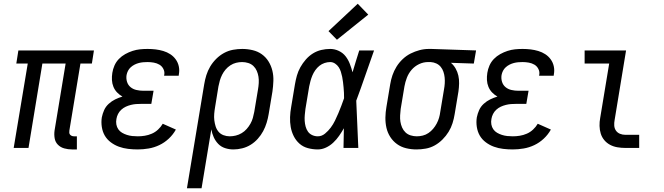

<svg xmlns="http://www.w3.org/2000/svg" viewBox="-20 -789 3540 1024"><path d="M364 8Q343 8 323 2.5Q303 -3 289 -17Q275 -31 271.5 -51.5Q268 -72 271 -93L330 -450H206L132 0H53L128 -450H67L78 -520H481L470 -450H409L350 -93Q349 -87 349.5 -81Q350 -75 354 -70.5Q358 -66 363.5 -64Q369 -62 375 -62H390V8Z M715 8Q689 8 663.5 5Q638 2 614.5 -6.5Q591 -15 571 -30Q551 -45 539 -65.5Q527 -86 523 -112Q519 -138 523 -163Q527 -183 535.5 -202Q544 -221 560 -235.5Q576 -250 594.5 -259Q613 -268 633 -274Q617 -283 604.5 -296Q592 -309 585 -326Q578 -343 577 -362Q576 -381 579 -400Q582 -420 590.5 -439.5Q599 -459 614 -474.5Q629 -490 648 -500.5Q667 -511 687 -517.5Q707 -524 727 -526Q747 -528 767 -528Q789 -528 810 -525.5Q831 -523 851 -517Q871 -511 888 -500Q905 -489 917 -472.5Q929 -456 933.5 -435.5Q938 -415 934 -393Q934 -391 933.5 -389Q933 -387 933 -385H855Q855 -386 855.5 -387Q856 -388 856 -390Q859 -406 851.5 -421Q844 -436 830.5 -444Q817 -452 800.5 -455Q784 -458 767 -458Q755 -458 743.5 -457Q732 -456 720.5 -453Q709 -450 698 -444.5Q687 -439 677.5 -430.5Q668 -422 662.5 -411Q657 -400 655 -389Q652 -370 657.5 -352.5Q663 -335 676.5 -324Q690 -313 708 -309Q726 -305 744 -305H799L787 -235H733Q719 -235 705.5 -234Q692 -233 678 -229.5Q664 -226 651 -220Q638 -214 627 -204Q616 -194 609.5 -181Q603 -168 601 -155Q598 -140 600.5 -125.5Q603 -111 611 -99.5Q619 -88 631 -81Q643 -74 657 -69.5Q671 -65 685.5 -63.5Q700 -62 715 -62Q733 -62 752 -65Q771 -68 789.5 -76Q808 -84 823 -98Q838 -112 848 -129L918 -98Q903 -71 880 -49.5Q857 -28 829.5 -15Q802 -2 772.5 3Q743 8 715 8Z M977 215 1069 -339Q1073 -364 1080.5 -388Q1088 -412 1101 -434Q1114 -456 1133 -475Q1152 -494 1175 -506.5Q1198 -519 1223 -523.5Q1248 -528 1272 -528Q1300 -528 1327.5 -521.5Q1355 -515 1376.5 -499.5Q1398 -484 1412 -461.5Q1426 -439 1432.5 -412.5Q1439 -386 1438 -357.5Q1437 -329 1433 -301L1413 -181Q1409 -157 1402 -134Q1395 -111 1383.5 -89.5Q1372 -68 1355 -49Q1338 -30 1317 -17Q1296 -4 1272 2Q1248 8 1225 8Q1202 8 1180.5 1Q1159 -6 1144 -21.5Q1129 -37 1120 -57Q1111 -77 1107 -99L1055 215ZM1205 -62Q1221 -62 1237.5 -66Q1254 -70 1269 -79Q1284 -88 1295.5 -101Q1307 -114 1315.5 -129Q1324 -144 1328.5 -160Q1333 -176 1336 -192L1356 -312Q1359 -329 1360 -346.5Q1361 -364 1358.5 -380Q1356 -396 1349.5 -411Q1343 -426 1331.5 -437Q1320 -448 1304 -453Q1288 -458 1271 -458Q1255 -458 1239 -454Q1223 -450 1208.5 -440.5Q1194 -431 1183 -418Q1172 -405 1164.5 -390Q1157 -375 1152.5 -359.5Q1148 -344 1145 -328L1127 -217Q1124 -200 1122.5 -182Q1121 -164 1123 -147.5Q1125 -131 1130 -115Q1135 -99 1145.5 -86.5Q1156 -74 1172 -68Q1188 -62 1205 -62Z M1675 8Q1648 8 1622 1Q1596 -6 1577 -23Q1558 -40 1546.5 -63Q1535 -86 1530.5 -111.5Q1526 -137 1527 -164.5Q1528 -192 1533 -219L1553 -339Q1557 -363 1563.5 -386Q1570 -409 1582 -430.5Q1594 -452 1611 -471.5Q1628 -491 1649 -504Q1670 -517 1693.5 -522.5Q1717 -528 1741 -528Q1765 -528 1787 -517.5Q1809 -507 1823 -489Q1837 -471 1845.5 -449Q1854 -427 1860 -404L1861 -406Q1869 -434 1878 -462.5Q1887 -491 1896 -520H1975Q1951 -453 1928 -386Q1905 -319 1880 -252Q1883 -189 1885.5 -126Q1888 -63 1891 0H1812Q1813 -26 1813 -52.5Q1813 -79 1814 -105Q1802 -84 1788.5 -64.5Q1775 -45 1757.5 -28.5Q1740 -12 1718.5 -2Q1697 8 1675 8ZM1675 -62Q1696 -62 1713.5 -76.5Q1731 -91 1744 -108.5Q1757 -126 1766.5 -145.5Q1776 -165 1784.5 -185Q1793 -205 1800.5 -225Q1808 -245 1815 -265Q1815 -279 1814.5 -293.5Q1814 -308 1812.5 -322Q1811 -336 1809.5 -350.5Q1808 -365 1805 -379Q1802 -393 1798 -406Q1794 -419 1786.5 -430.5Q1779 -442 1767 -450Q1755 -458 1741 -458Q1726 -458 1711 -453Q1696 -448 1683.5 -438Q1671 -428 1661.5 -414.5Q1652 -401 1646 -386.5Q1640 -372 1636 -357.5Q1632 -343 1629 -328L1609 -208Q1607 -192 1605.5 -176Q1604 -160 1605 -144.5Q1606 -129 1610 -114Q1614 -99 1622.5 -87Q1631 -75 1645 -68.5Q1659 -62 1675 -62ZM1777 -577 1732 -623 1888 -769 1944 -711Z M2201 8Q2173 8 2146 1.5Q2119 -5 2097.5 -20.5Q2076 -36 2061.5 -58.5Q2047 -81 2041 -107.5Q2035 -134 2035.5 -162.5Q2036 -191 2041 -219L2061 -339Q2065 -364 2073 -387.5Q2081 -411 2094.5 -433Q2108 -455 2127.5 -473.5Q2147 -492 2170 -503.5Q2193 -515 2217.5 -521.5Q2242 -528 2267 -528Q2270 -528 2273.5 -528Q2277 -528 2281 -528L2519 -520L2507 -450L2385 -454Q2400 -441 2410 -423.5Q2420 -406 2424.5 -386Q2429 -366 2428.5 -344Q2428 -322 2425 -301L2405 -181Q2401 -156 2393.5 -132Q2386 -108 2372.5 -86Q2359 -64 2340 -45Q2321 -26 2298.5 -13.5Q2276 -1 2251 3.5Q2226 8 2201 8ZM2203 -62Q2219 -62 2235 -66Q2251 -70 2265 -79.5Q2279 -89 2290 -102Q2301 -115 2309 -130Q2317 -145 2321.5 -160.5Q2326 -176 2328 -192L2348 -312Q2351 -328 2352 -344Q2353 -360 2351.5 -375.5Q2350 -391 2345 -406Q2340 -421 2330.5 -432.5Q2321 -444 2307 -450.5Q2293 -457 2277 -458H2270Q2268 -458 2266 -458Q2264 -458 2262 -458Q2238 -458 2215 -447Q2192 -436 2175.5 -417Q2159 -398 2150 -374.5Q2141 -351 2137 -328L2117 -208Q2115 -191 2114 -173.5Q2113 -156 2115.5 -140Q2118 -124 2124.5 -109Q2131 -94 2142.5 -83Q2154 -72 2170 -67Q2186 -62 2203 -62Z M2715 8Q2689 8 2663.5 5Q2638 2 2614.5 -6.5Q2591 -15 2571 -30Q2551 -45 2539 -65.5Q2527 -86 2523 -112Q2519 -138 2523 -163Q2527 -183 2535.5 -202Q2544 -221 2560 -235.5Q2576 -250 2594.5 -259Q2613 -268 2633 -274Q2617 -283 2604.5 -296Q2592 -309 2585 -326Q2578 -343 2577 -362Q2576 -381 2579 -400Q2582 -420 2590.5 -439.5Q2599 -459 2614 -474.5Q2629 -490 2648 -500.5Q2667 -511 2687 -517.5Q2707 -524 2727 -526Q2747 -528 2767 -528Q2789 -528 2810 -525.5Q2831 -523 2851 -517Q2871 -511 2888 -500Q2905 -489 2917 -472.5Q2929 -456 2933.5 -435.5Q2938 -415 2934 -393Q2934 -391 2933.5 -389Q2933 -387 2933 -385H2855Q2855 -386 2855.5 -387Q2856 -388 2856 -390Q2859 -406 2851.5 -421Q2844 -436 2830.5 -444Q2817 -452 2800.5 -455Q2784 -458 2767 -458Q2755 -458 2743.5 -457Q2732 -456 2720.5 -453Q2709 -450 2698 -444.5Q2687 -439 2677.5 -430.5Q2668 -422 2662.5 -411Q2657 -400 2655 -389Q2652 -370 2657.5 -352.5Q2663 -335 2676.5 -324Q2690 -313 2708 -309Q2726 -305 2744 -305H2799L2787 -235H2733Q2719 -235 2705.5 -234Q2692 -233 2678 -229.5Q2664 -226 2651 -220Q2638 -214 2627 -204Q2616 -194 2609.5 -181Q2603 -168 2601 -155Q2598 -140 2600.5 -125.5Q2603 -111 2611 -99.5Q2619 -88 2631 -81Q2643 -74 2657 -69.5Q2671 -65 2685.5 -63.5Q2700 -62 2715 -62Q2733 -62 2752 -65Q2771 -68 2789.5 -76Q2808 -84 2823 -98Q2838 -112 2848 -129L2918 -98Q2903 -71 2880 -49.5Q2857 -28 2829.5 -15Q2802 -2 2772.5 3Q2743 8 2715 8Z M3315 0Q3294 0 3273 -3.5Q3252 -7 3234 -16.5Q3216 -26 3203 -41.5Q3190 -57 3184 -76.5Q3178 -96 3177.5 -117.5Q3177 -139 3181 -160L3229 -450H3098V-520H3319L3258 -149Q3255 -134 3256 -119Q3257 -104 3265 -92.5Q3273 -81 3286.5 -75.5Q3300 -70 3315 -70H3389V0Z"/></svg>

Font: Iosevka Gothic
Style: Italic
Weight: 400
Italic angle: -9°
Monospace: yes
Designer: Belleve Invis
Foundry: Belleve Invis
Version: Version 15.5.1; ttfautohint (v1.8.4)